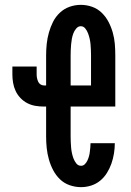

<svg xmlns="http://www.w3.org/2000/svg" viewBox="-20 -763 540 791"><path d="M314 8Q290 8 267 0Q244 -8 227 -24.5Q210 -41 199 -62Q188 -83 181.5 -106Q175 -129 172.5 -152.5Q170 -176 170 -200V-324H161Q143 -324 125.5 -327Q108 -330 92.5 -338Q77 -346 64.5 -359Q52 -372 44.5 -388Q37 -404 34 -421.5Q31 -439 31 -456V-489H131V-456Q131 -449 132.5 -441.5Q134 -434 137 -427Q140 -420 146.5 -415.5Q153 -411 161 -411H170V-535Q170 -559 172.5 -582.5Q175 -606 181.5 -629Q188 -652 198.5 -673Q209 -694 226.5 -710.5Q244 -727 266.5 -735Q289 -743 313 -743Q337 -743 359.5 -735Q382 -727 399 -710.5Q416 -694 427 -673Q438 -652 444.5 -629Q451 -606 453 -582.5Q455 -559 455 -535V-324H271V-200Q271 -189 271.5 -177.5Q272 -166 273 -154.5Q274 -143 276.5 -131.5Q279 -120 283 -109.5Q287 -99 294.5 -89.5Q302 -80 314 -80Q323 -80 329.5 -86.5Q336 -93 340 -101.5Q344 -110 346.5 -119Q349 -128 350 -137Q351 -146 352 -155Q353 -164 353 -173H453Q453 -152 449.5 -130.5Q446 -109 439 -89Q432 -69 420.5 -50.5Q409 -32 392.5 -18.5Q376 -5 355.5 1.5Q335 8 314 8ZM271 -411H355V-535Q355 -546 354.5 -557.5Q354 -569 353 -580.5Q352 -592 349.5 -603Q347 -614 343 -625Q339 -636 331.5 -645.5Q324 -655 313 -655Q302 -655 294 -645.5Q286 -636 282 -625Q278 -614 276 -603Q274 -592 273 -580.5Q272 -569 271.5 -557.5Q271 -546 271 -535Z"/></svg>

Font: Iosevka Slab Semibold
Style: Regular
Weight: 600
Monospace: yes
Designer: Belleve Invis
Foundry: Belleve Invis
Version: Version 11.1.1; ttfautohint (v1.8.3)